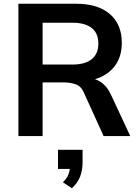

<svg xmlns="http://www.w3.org/2000/svg" viewBox="-20 -725 742 1023"><path d="M78 0V-705H386Q502 -705 565.5 -650Q629 -595 629 -497Q629 -422 591 -372.5Q553 -323 486 -303Q541 -285 571 -221L674 0H532L428 -229Q414 -264 385.5 -275Q357 -286 317 -286H207V0ZM207 -381H365Q433 -381 468.5 -409.5Q504 -438 504 -493Q504 -548 468.5 -576Q433 -604 365 -604H207ZM363 278 315 246Q334 228 342 211Q350 194 352 175H289V73H420V140Q420 181 407 215.5Q394 250 363 278Z"/></svg>

Font: MulishBold
Style: Bold
Weight: 700
Designer: Vernon Adams
Foundry: Vernon Adams
Version: Version 3.602; ttfautohint (v1.8.3)